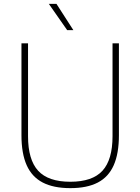

<svg xmlns="http://www.w3.org/2000/svg" viewBox="-20 -964 726 993"><path d="M343.5 9Q257 9 201 -20Q145 -49 118 -109.5Q91 -170 91 -264.5V-740H125V-259.5Q125 -138 177.2 -81Q229.5 -24 343.5 -24Q458 -24 510 -81Q562 -138 562 -259.5V-740H595V-264.5Q595 -170 568.2 -109.5Q541.5 -49 486 -20Q430.5 9 343.5 9ZM327.5 -808 232.5 -944H272L359.5 -808Z"/></svg>

Font: Encode Sans Condensed Thin Thin
Style: Regular
Weight: 250
Version: Version 3.002